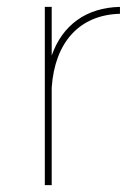

<svg xmlns="http://www.w3.org/2000/svg" viewBox="-20 -537 378 557"><path d="M130 -376V-517H110V0H130V-283C139 -415 211 -494 328 -497V-517C230 -515 161 -464 130 -376Z"/></svg>

Font: Montserrat Thin
Style: Regular
Weight: 250
Designer: Julieta Ulanovsky
Foundry: Julieta Ulanovsky
Version: Version 4.000